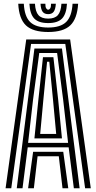

<svg xmlns="http://www.w3.org/2000/svg" viewBox="-20 -1012 518 1032"><path d="M10 0 121 -800H357L468 0H437.5L331 -775.8H147L40.5 0ZM131 0 158 -196H320L347 0H316L296 -172H182L162 0ZM70 0 165 -751.2H313L408 0H377L349 -220H129L101 0ZM131 -244H346L319.5 -475.2L287 -727H191L157.5 -475.2ZM165 -268 186.2 -475.2 211 -704.5H267L292.8 -475.2L313 -268ZM196 -292H282L265 -475.2L245 -680H233L213 -475.2ZM239 -840Q157 -840 119.6 -875.4Q82.2 -910.8 78 -992H108Q111.5 -923.5 142 -893.8Q172.5 -864 239 -864Q305 -864 335.5 -893.8Q366 -923.5 370 -992H400Q395 -910.8 357.6 -875.4Q320.2 -840 239 -840ZM239 -888Q187.8 -888 164.4 -912.1Q141 -936.2 138 -992H167.8Q170.2 -949.2 186.8 -930.6Q203.2 -912 239 -912Q274.5 -912 291 -930.6Q307.5 -949.2 310.2 -992H340Q336.8 -936.2 313.2 -912.1Q289.8 -888 239 -888ZM239 -936Q218.5 -936 209 -949Q199.5 -962 197.8 -992H223.8Q223.5 -975 228.1 -967.5Q232.8 -960 239 -960Q245.5 -960 250.1 -967.5Q254.8 -975 254.2 -992H280.2Q278.2 -962 268.6 -949Q259 -936 239 -936Z"/></svg>

Font: Big Shoulders Inline Display Thin Black
Style: Regular
Weight: 900
Version: Version 2.002